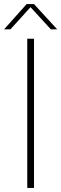

<svg xmlns="http://www.w3.org/2000/svg" viewBox="-51 -917 299 937"><path d="M82 -728H115V0H82ZM-31 -774 79 -897H115L228 -774H197L98 -882L0 -774Z"/></svg>

Font: Murecho Thin ExtraLight
Style: Regular
Weight: 250
Version: Version 1.010